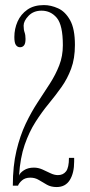

<svg xmlns="http://www.w3.org/2000/svg" viewBox="-20 -731 354 756"><path d="M203 5.5Q180.5 5.5 164.5 -3.8Q148.5 -13 133.2 -22.2Q118 -31.5 99.5 -31.5Q79 -31.5 66.8 -20.8Q54.5 -10 51 0H30.5Q30.5 -78 44.8 -137.5Q59 -197 81.2 -243.8Q103.5 -290.5 128.8 -328.8Q154 -367 176.5 -402Q199 -437 213.2 -473.5Q227.5 -510 227.5 -553Q227.5 -632 203.8 -660.5Q180 -689 143.5 -689Q112 -689 92.5 -668.8Q73 -648.5 73 -630Q73 -614 76.8 -603.5Q80.5 -593 80.5 -577.5Q80.5 -559.5 74.5 -552.2Q68.5 -545 59 -545Q49 -545 42.8 -553.5Q36.5 -562 36.5 -585Q36.5 -617.5 49.2 -646.2Q62 -675 87.8 -693Q113.5 -711 153 -711Q180.5 -711 208.8 -698.2Q237 -685.5 256 -651.5Q275 -617.5 275 -554Q275 -500.5 260.2 -460.8Q245.5 -421 222 -388Q198.5 -355 171.5 -322.2Q144.5 -289.5 119.8 -250.8Q95 -212 77.2 -161Q59.5 -110 55 -39.5Q58 -50 74 -60.5Q90 -71 113.5 -71Q130.5 -71 146.8 -63.8Q163 -56.5 178.5 -49Q194 -41.5 208 -41.5Q228.5 -41.5 240 -56.2Q251.5 -71 251.5 -109.5H272V-95Q272 -49.5 254.8 -22Q237.5 5.5 203 5.5Z"/></svg>

Font: Imbue 50pt ExtraLight
Style: Regular
Weight: 200
Designer: Tyler Finck
Foundry: Etcetera Type Company
Version: Version 1.102; ttfautohint (v1.8.3)